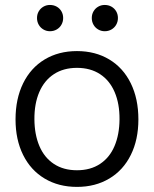

<svg xmlns="http://www.w3.org/2000/svg" viewBox="-20 -731 609 760"><path d="M41.5 -258.3Q41.5 -339.8 71.5 -401.1Q101.6 -462.4 156.7 -495.6Q211.9 -528.8 284.7 -528.8V-462.4Q231.4 -462.4 193.4 -437.5Q155.3 -412.6 135.5 -366.5Q115.7 -320.3 116.2 -258.3Q116.7 -198.2 136 -152.8Q155.3 -107.4 193.1 -82.3Q231 -57.1 284.7 -57.1V8.8Q211.9 8.8 156.7 -24.2Q101.6 -57.1 71.5 -117.7Q41.5 -178.2 41.5 -258.3ZM453.1 -258.3Q453.6 -320.3 433.8 -366.5Q414.1 -412.6 376 -437.5Q337.9 -462.4 284.7 -462.4V-528.8Q357.4 -528.8 412.6 -495.6Q467.8 -462.4 497.8 -401.1Q527.8 -339.8 527.8 -258.3Q527.8 -178.2 497.8 -117.7Q467.8 -57.1 412.6 -24.2Q357.4 8.8 284.7 8.8V-57.1Q338.4 -57.1 376.2 -82.3Q414.1 -107.4 433.3 -152.8Q452.6 -198.2 453.1 -258.3ZM126.5 -659.7Q126.5 -674.3 133.3 -686Q140.1 -697.8 151.9 -704.6Q163.6 -711.4 177.7 -711.4Q192.5 -711.4 204.4 -704.7Q216.4 -697.9 223.2 -686.1Q230 -674.3 230 -659.7Q230 -645 223.1 -633.1Q216.3 -621.1 204.4 -614.3Q192.5 -607.4 177.7 -607.4Q163.6 -607.4 151.9 -614.3Q140.1 -621.1 133.3 -633.1Q126.5 -645 126.5 -659.7ZM343.3 -659.7Q343.3 -674.3 350.1 -686Q356.9 -697.8 368.7 -704.6Q380.4 -711.4 394.5 -711.4Q409.3 -711.4 421.2 -704.7Q433.1 -697.9 440 -686.1Q446.8 -674.3 446.8 -659.7Q446.8 -645 439.9 -633.1Q433.1 -621.1 421.2 -614.3Q409.3 -607.4 394.5 -607.4Q380.4 -607.4 368.7 -614.3Q356.9 -621.1 350.1 -633.1Q343.3 -645 343.3 -659.7Z"/></svg>

Font: Wand UI Pro
Style: Regular
Weight: 400
Designer: Andreas Faust
Version: Version 1.003;FEAKit 1.0